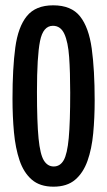

<svg xmlns="http://www.w3.org/2000/svg" viewBox="-20 -691 403 722"><path d="M181 11Q130 11 99.5 -15.5Q69 -42 53.5 -88Q38 -134 32.5 -193.5Q27 -253 27 -320Q27 -434 37.5 -512Q48 -590 81 -630.5Q114 -671 180 -671Q248 -671 281 -629.5Q314 -588 325 -508Q336 -428 336 -313Q336 -248 330.5 -189.5Q325 -131 309 -86Q293 -41 262.5 -15Q232 11 181 11ZM182 -65Q206 -65 219.5 -88.5Q233 -112 238.5 -172Q244 -232 244 -342Q244 -420 240 -476.5Q236 -533 222 -563.5Q208 -594 179 -594Q142 -594 130.5 -536.5Q119 -479 119 -346Q119 -231 125 -170.5Q131 -110 145 -87.5Q159 -65 182 -65Z"/></svg>

Font: Bricolage Grotesque 48pt Condensed
Style: Regular
Weight: 400
Width: 3
Designer: Mathieu Triay
Foundry: Atelier Triay
Version: Version 1.000; ttfautohint (v1.8.4.7-5d5b);gftools[0.9.32]